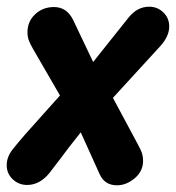

<svg xmlns="http://www.w3.org/2000/svg" viewBox="-40 -550 525 573"><path d="M257 -31Q272 3 309 3Q337 3 362 -18Q387 -39 387 -70Q387 -82 384 -92Q381 -102 371 -120L297 -258L439 -413Q465 -442 465 -471Q465 -496 447.5 -513Q430 -530 405 -530Q370 -530 344 -498L238 -365L178 -491Q159 -529 121 -529Q88 -529 65 -507.5Q42 -486 42 -454Q42 -440 46 -429.5Q50 -419 58 -405L139 -265L87 -207Q27 -141 0 -107Q-20 -83 -20 -57Q-20 -32 -2 -15Q16 2 41 2Q78 2 107 -33L143 -80Q161 -105 201 -155L257 -31Z"/></svg>

Font: Balsamiq Sans
Style: Bold Italic
Weight: 700
Italic angle: -12°
Designer: Michael Angeles
Foundry: Balsamiq SRL
Version: Version 1.020; ttfautohint (v1.8.4.7-5d5b);gftools[0.9.26]